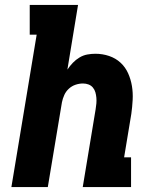

<svg xmlns="http://www.w3.org/2000/svg" viewBox="-20 -755 640 775"><path d="M26 0 128 -615H100V-735H295L252 -474Q262 -489 274 -501.5Q286 -514 301 -523Q316 -532 332.5 -535Q349 -538 365 -538Q394 -538 420.5 -529Q447 -520 466.5 -502Q486 -484 497 -459.5Q508 -435 512.5 -408Q517 -381 515.5 -352Q514 -323 510 -295L481 -120H509V0H314L366 -314Q368 -326 369 -337.5Q370 -349 369 -360.5Q368 -372 365 -382.5Q362 -393 355 -401.5Q348 -410 337.5 -414Q327 -418 315 -418Q300 -418 285 -413Q270 -408 258 -397Q246 -386 239.5 -371.5Q233 -357 230 -342L173 0Z"/></svg>

Font: Iosevka Curly Slab HvEx
Style: Italic
Weight: 900
Width: 7
Italic angle: -9°
Monospace: yes
Designer: Belleve Invis
Foundry: Belleve Invis
Version: Version 11.1.0; ttfautohint (v1.8.3)